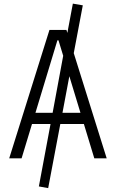

<svg xmlns="http://www.w3.org/2000/svg" viewBox="-20 -855 626 1037"><path d="M240.2 161.1 189.9 151.9 252.9 -185.1H152.8L96.7 0H29.8L247.1 -693.4H338.9L343.8 -677.2L373.5 -835.4L427.2 -826.2L378.4 -567.9L556.2 0H489.3L433.1 -185.1H305.7ZM264.2 -245.6 321.3 -553.7 295.9 -637.2H290L171.4 -245.6ZM354.5 -443.4 317.4 -245.6H414.6Z"/></svg>

Font: CaskaydiaMono NF Light
Style: Regular
Weight: 300
Designer: Aaron Bell
Foundry: Saja Typeworks
Version: Version 2111.001; ttfautohint (v1.8.4);Nerd Fonts 3.1.1